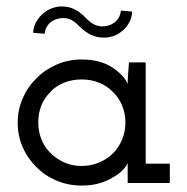

<svg xmlns="http://www.w3.org/2000/svg" viewBox="-20 -569 583 597"><path d="M508 0V-60H433V-375H381Q380 -358 378.5 -341Q377 -324 377 -308Q365 -336 328 -360Q291 -384 234 -384Q192 -384 155.5 -368Q119 -352 93 -325Q66 -299 50.5 -263Q35 -227 35 -187Q35 -147 50.5 -111.5Q66 -76 93 -50Q119 -23 155.5 -7.5Q192 8 234 8Q264 8 288.5 1Q313 -6 332 -18Q350 -28 361.5 -40Q373 -52 377 -62Q377 -53 377 -46Q377 -39 377 -30V0ZM234 -322Q262 -322 286.5 -312.5Q311 -303 329 -285Q348 -268 359 -242.5Q370 -217 370 -188Q370 -159 359 -133.5Q348 -108 329 -90Q311 -73 286.5 -63Q262 -53 234 -53Q207 -53 184.5 -62Q162 -71 145 -86Q123 -104 111 -130.5Q99 -157 99 -188Q99 -216 108 -239.5Q117 -263 135 -281Q152 -301 178 -311.5Q204 -322 234 -322ZM360 -473Q373 -483 381.5 -498.5Q390 -514 391 -533L356 -536Q354 -521 347.5 -511.5Q341 -502 333 -497Q324 -491 315 -489Q306 -487 299 -487Q285 -487 273.5 -492.5Q262 -498 246 -514Q230 -531 212 -540Q194 -549 172 -549Q157 -549 142 -543.5Q127 -538 114 -527Q102 -517 93 -501.5Q84 -486 83 -467L119 -464Q120 -476 124.5 -484Q129 -492 135 -498Q145 -506 156 -509.5Q167 -513 176 -513Q190 -513 201 -507.5Q212 -502 228 -486Q244 -470 262.5 -461Q281 -452 303 -452Q318 -452 333 -457Q348 -462 360 -473Z"/></svg>

Font: Josefin Slab Thin SemiBold
Style: Regular
Weight: 600
Version: Version 2.000